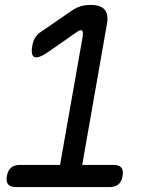

<svg xmlns="http://www.w3.org/2000/svg" viewBox="-20 -760 640 780"><path d="M45 0Q22 0 13 -11Q4 -22 8 -45Q12 -68 25 -79Q38 -90 61 -90H224L316 -612Q318 -625 316 -631Q314 -637 308 -637Q304 -637 299.5 -634.5Q295 -632 288 -627L176 -549Q160 -538 148 -532.5Q136 -527 128 -527Q115 -527 111 -538.5Q107 -550 111 -573Q115 -595 123 -607.5Q131 -620 144 -629L269 -715Q289 -729 307.5 -734.5Q326 -740 348 -740Q389 -740 405.5 -720.5Q422 -701 414 -660L314 -90H441Q464 -90 473 -79Q482 -68 478 -45Q474 -22 461 -11Q448 0 425 0Z"/></svg>

Font: Maple Mono NL
Style: Italic
Weight: 400
Italic angle: -10°
Monospace: yes
Designer: subframe7536
Version: Version 7.000